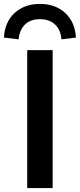

<svg xmlns="http://www.w3.org/2000/svg" viewBox="-58 -961 408 981"><path d="M81 0V-705H211V0ZM37 -760 -38 -769Q-33 -850 17.5 -895.5Q68 -941 146 -941Q225 -941 275 -895Q325 -849 330 -769L256 -760Q252 -809 223 -836Q194 -863 146 -863Q98 -863 70 -836Q42 -809 37 -760Z"/></svg>

Font: Nunito Sans 11pt
Style: Bold
Weight: 700
Version: Version 3.101;gftools[0.9.27]